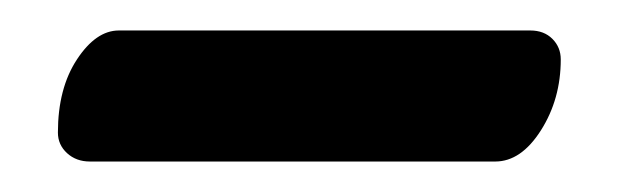

<svg xmlns="http://www.w3.org/2000/svg" viewBox="-20 -616 407 126"><path d="M18 -529Q18 -558 30.5 -577Q43 -596 58 -596H328Q337 -596 342.5 -590.5Q348 -585 348 -577Q348 -551 335 -530.5Q322 -510 305 -510H39Q30 -510 24 -515.5Q18 -521 18 -529Z"/></svg>

Font: EB Garamond ExtraBold
Style: Regular
Weight: 800
Designer: Georg Duffner and Octavio Pardo
Foundry: Georg Duffner
Version: Version 1.000